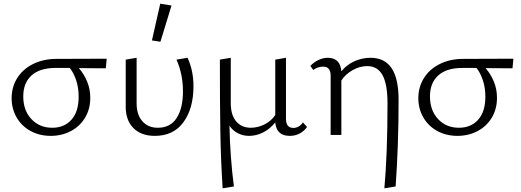

<svg xmlns="http://www.w3.org/2000/svg" viewBox="-20 -731 2822 1040"><path d="M553 -361Q505 -362 407 -362Q434 -332 451.5 -290.5Q469 -249 469 -201Q469 -140 440.5 -93Q412 -46 363 -20.5Q314 5 255 5Q194 5 145.5 -21.5Q97 -48 70 -95Q43 -142 43 -199Q43 -260 73.5 -308.5Q104 -357 159.5 -384.5Q215 -412 286 -412L558 -413ZM358 -363H281Q196 -363 151 -322.5Q106 -282 106 -209Q106 -133 150 -86Q194 -39 263 -39Q328 -39 367 -82.5Q406 -126 406 -207Q406 -255 393 -295Q380 -335 358 -363Z M661 -152V-408L720 -418V-171Q720 -110 751 -74.5Q782 -39 835 -39Q903 -39 937 -92Q971 -145 971 -236Q971 -329 936 -408L996 -418Q1028 -348 1028 -264Q1028 -144 974 -69.5Q920 5 819 5Q745 5 703 -37Q661 -79 661 -152ZM803 -512 848 -711 909 -701 849 -505Z M1643 -43Q1628 -21 1603.5 -8Q1579 5 1550 5Q1477 5 1471 -68Q1442 -32 1405 -13.5Q1368 5 1329 5Q1297 5 1269 -9Q1241 -23 1223 -50Q1226 117 1247 279L1186 289Q1176 134 1173.5 -21Q1171 -176 1171 -408L1230 -418V-171Q1230 -109 1259 -74Q1288 -39 1339 -39Q1375 -39 1411.5 -56.5Q1448 -74 1471 -108V-408L1529 -418V-88Q1529 -38 1569 -38Q1583 -38 1597 -45.5Q1611 -53 1621 -68Z M2139 -190Q2139 57 2123 279L2062 289Q2079 101 2079 -171Q2079 -275 2052 -324Q2025 -373 1969 -373Q1929 -373 1890 -351Q1851 -329 1829 -295V0H1771V-321Q1771 -370 1731 -370Q1701 -370 1677 -352L1661 -374Q1680 -394 1705 -406Q1730 -418 1755 -418Q1823 -418 1829 -345Q1860 -382 1901.5 -400Q1943 -418 1987 -418Q2063 -418 2101 -362Q2139 -306 2139 -190Z M2756 -361Q2708 -362 2610 -362Q2637 -332 2654.5 -290.5Q2672 -249 2672 -201Q2672 -140 2643.5 -93Q2615 -46 2566 -20.5Q2517 5 2458 5Q2397 5 2348.5 -21.5Q2300 -48 2273 -95Q2246 -142 2246 -199Q2246 -260 2276.5 -308.5Q2307 -357 2362.5 -384.5Q2418 -412 2489 -412L2761 -413ZM2561 -363H2484Q2399 -363 2354 -322.5Q2309 -282 2309 -209Q2309 -133 2353 -86Q2397 -39 2466 -39Q2531 -39 2570 -82.5Q2609 -126 2609 -207Q2609 -255 2596 -295Q2583 -335 2561 -363Z"/></svg>

Font: Ysabeau Semilight
Style: Regular
Weight: 300
Designer: Christian Thalmann (Catharsis Fonts)
Version: Version 0.003